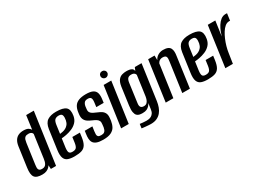

<svg xmlns="http://www.w3.org/2000/svg" viewBox="-34 -1281 2761 2050"><g transform="rotate(-30 1346.0 -256.0)"><path d="M125 7Q91 7 67.5 -0.5Q44 -8 31.5 -24.5Q19 -41 16 -69.5Q13 -98 19 -140L53 -383Q59 -424 75.5 -450.5Q92 -477 119 -489.5Q146 -502 181 -502Q221 -502 240.5 -490Q260 -478 268 -462L291 -630H385L296 0H232L229 -47Q223 -36 210.5 -23.5Q198 -11 177 -2Q156 7 125 7ZM152 -47Q173 -47 185 -54.5Q197 -62 204 -74.5Q211 -87 215 -102Q219 -117 221 -133Q231 -204 240.5 -273.5Q250 -343 260 -413Q260 -419 255 -426.5Q250 -434 239.5 -439.5Q229 -445 210 -445Q184 -445 171 -435Q158 -425 153 -408.5Q148 -392 145 -372L110 -120Q108 -105 107.5 -92Q107 -79 110.5 -69Q114 -59 123.5 -53Q133 -47 152 -47Z M520 11Q471 11 439.5 -1Q408 -13 396 -46.5Q384 -80 393 -143L426 -379Q437 -450 477 -476Q517 -502 584 -502Q670 -502 703.5 -473Q737 -444 724 -369Q716 -325 689 -297Q662 -269 625.5 -254Q589 -239 554 -232.5Q519 -226 496 -225L481 -118Q476 -76 485 -59.5Q494 -43 526 -43Q558 -43 572 -58.5Q586 -74 592 -116L601 -181H694L687 -129Q679 -72 660.5 -41.5Q642 -11 608.5 0Q575 11 520 11ZM504 -275Q519 -277 538 -280.5Q557 -284 576 -294Q595 -304 609.5 -322Q624 -340 630 -369Q637 -404 630.5 -428Q624 -452 588 -452Q556 -452 539.5 -435.5Q523 -419 517 -370Z M874 10Q824 10 795.5 -1Q767 -12 754.5 -31.5Q742 -51 740.5 -78Q739 -105 744 -136L749 -172H843L835 -118Q832 -97 832 -79.5Q832 -62 842 -52.5Q852 -43 879 -43Q904 -43 916.5 -52Q929 -61 934.5 -75.5Q940 -90 942 -103L946 -138Q950 -163 942.5 -179Q935 -195 917.5 -206Q900 -217 872 -229Q845 -240 823 -255Q801 -270 790.5 -293.5Q780 -317 784 -353L788 -383Q794 -422 811.5 -449.5Q829 -477 864 -491Q899 -505 953 -505Q1008 -505 1037.5 -490.5Q1067 -476 1076 -445.5Q1085 -415 1078 -367L1073 -329H982L989 -382Q994 -421 984.5 -436.5Q975 -452 947 -452Q916 -452 903 -436.5Q890 -421 886 -398L882 -364Q878 -337 888.5 -321Q899 -305 920 -294.5Q941 -284 967 -273Q993 -263 1013 -249Q1033 -235 1043 -212Q1053 -189 1048 -151L1045 -124Q1039 -85 1023 -55Q1007 -25 971.5 -7.5Q936 10 874 10Z M1098 0 1168 -495H1262L1192 0ZM1227 -550Q1209 -550 1197 -562Q1185 -574 1185 -591Q1185 -608 1197 -619.5Q1209 -631 1227 -631Q1244 -631 1256 -619.5Q1268 -608 1268 -591Q1268 -574 1256 -562Q1244 -550 1227 -550Z M1398 119Q1385 119 1367 117.5Q1349 116 1332 114.5Q1315 113 1302.5 111.5Q1290 110 1287 109L1294 58Q1307 60 1331 62.5Q1355 65 1373 65Q1385 65 1400.5 63Q1416 61 1431.5 53Q1447 45 1459 28Q1471 11 1475 -19L1484 -89Q1477 -74 1464.5 -59.5Q1452 -45 1432 -35.5Q1412 -26 1380 -26Q1361 -26 1342.5 -29.5Q1324 -33 1310.5 -46.5Q1297 -60 1291.5 -89Q1286 -118 1293 -168L1323 -386Q1331 -437 1350.5 -461.5Q1370 -486 1396.5 -493.5Q1423 -501 1448 -501Q1469 -501 1487.5 -498Q1506 -495 1519 -485.5Q1532 -476 1536 -456L1552 -494H1635L1574 -61Q1569 -25 1557 8Q1545 41 1524.5 65.5Q1504 90 1473 104.5Q1442 119 1398 119ZM1427 -83Q1450 -83 1463.5 -94.5Q1477 -106 1484.5 -125.5Q1492 -145 1495 -166L1529 -412Q1527 -419 1522 -426Q1517 -433 1506.5 -438.5Q1496 -444 1477 -444Q1450 -444 1435.5 -430Q1421 -416 1416 -379L1384 -144Q1381 -123 1384.5 -111Q1388 -99 1395.5 -93Q1403 -87 1411.5 -85Q1420 -83 1427 -83Z M1648 0 1717 -495H1796L1797 -438Q1812 -469 1841 -485.5Q1870 -502 1902 -502Q1939 -502 1960.5 -492.5Q1982 -483 1991 -465Q2000 -447 2001 -423.5Q2002 -400 1997 -371L1946 0H1852L1903 -364Q1905 -378 1905.5 -390.5Q1906 -403 1903 -413Q1900 -423 1889.5 -429Q1879 -435 1858 -435Q1841 -435 1829 -429Q1817 -423 1809.5 -414.5Q1802 -406 1798 -398L1742 0Z M2163 11Q2114 11 2082.5 -1Q2051 -13 2039 -46.5Q2027 -80 2036 -143L2069 -379Q2080 -450 2120 -476Q2160 -502 2227 -502Q2313 -502 2346.5 -473Q2380 -444 2367 -369Q2359 -325 2332 -297Q2305 -269 2268.5 -254Q2232 -239 2197 -232.5Q2162 -226 2139 -225L2124 -118Q2119 -76 2128 -59.5Q2137 -43 2169 -43Q2201 -43 2215 -58.5Q2229 -74 2235 -116L2244 -181H2337L2330 -129Q2322 -72 2303.5 -41.5Q2285 -11 2251.5 0Q2218 11 2163 11ZM2147 -275Q2162 -277 2181 -280.5Q2200 -284 2219 -294Q2238 -304 2252.5 -322Q2267 -340 2273 -369Q2280 -404 2273.5 -428Q2267 -452 2231 -452Q2199 -452 2182.5 -435.5Q2166 -419 2160 -370Z M2383 0 2452 -495H2545L2519 -312Q2525 -334 2537 -365.5Q2549 -397 2568.5 -428Q2588 -459 2614 -479.5Q2640 -500 2673 -500Q2677 -500 2683 -500Q2689 -500 2692 -499L2680 -413Q2678 -414 2673.5 -414.5Q2669 -415 2664 -414Q2639 -413 2616 -394Q2593 -375 2573.5 -344Q2554 -313 2538 -275.5Q2522 -238 2511 -199Q2500 -160 2495 -124L2476 0Z"/></g></svg>

Font: Alumni Sans SemiBold
Style: Italic
Weight: 600
Italic angle: -8°
Version: Version 1.016